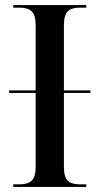

<svg xmlns="http://www.w3.org/2000/svg" viewBox="-20 -734 391 754"><path d="M32 0V-10H57Q90 -10 105 -25Q120 -40 120 -80V-369H16V-379H120V-635Q120 -674 105 -689Q90 -704 57 -704H32V-714H319V-704H293Q260 -704 245.5 -689Q231 -674 231 -633V-379H335V-369H231V-80Q231 -40 245.5 -25Q260 -10 293 -10H319V0Z"/></svg>

Font: Noto Serif Display SemiCondensed Medium
Style: Regular
Weight: 500
Width: 4
Designer: Monotype Design Team
Foundry: Monotype Imaging Inc.
Version: Version 2.009